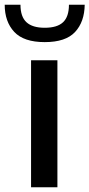

<svg xmlns="http://www.w3.org/2000/svg" viewBox="-60 -796 380 816"><path d="M130 -617Q41 -617 0.5 -660.5Q-40 -704 -40 -776H27Q27 -725 52.5 -701.5Q78 -678 130 -678Q183 -678 208 -701.5Q233 -725 233 -776H300Q299 -703 259 -660Q219 -617 130 -617ZM72 -540H184V0H72Z"/></svg>

Font: Encode Sans Normal
Style: Medium
Weight: 500
Designer: Pablo Impallari, Andres Torresi
Foundry: Pablo Impallari, Andres Torresi
Version: Version 1.000; ttfautohint (v1.00) -l 8 -r 50 -G 200 -x 14 -